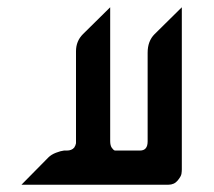

<svg xmlns="http://www.w3.org/2000/svg" viewBox="-20 -752 589 528"><path d="M480 -732V-286Q480 -281 479 -274Q478 -267 468.5 -255.5Q459 -244 443 -244H242H161H39L113 -319Q121 -327 134 -332Q147 -337 156 -338H164Q177 -338 184 -346Q188 -352 189 -358V-359V-447V-611Q189 -639 208 -658L283 -732V-447V-364Q283 -352 287.5 -345.5Q292 -339 296 -338H300H365Q386 -338 386 -363V-607Q386 -639 405 -658Z"/></svg>

Font: ECO
Style: Regular
Weight: 400
Version: Version 1.1